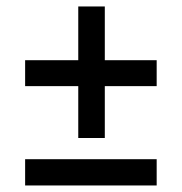

<svg xmlns="http://www.w3.org/2000/svg" viewBox="-20 -604 562 593"><path d="M303.7 -177.7Q303.7 -217.8 303.7 -337.9Q343.8 -337.9 463.9 -337.9Q463.9 -358.4 463.9 -418Q423.8 -418 303.7 -418Q303.7 -460 303.7 -584Q283.2 -584 221.7 -584Q221.7 -543 221.7 -418Q180.7 -418 57.6 -418Q57.6 -398.4 57.6 -337.9Q98.6 -337.9 221.7 -337.9Q221.7 -297.9 221.7 -177.7Q242.2 -177.7 303.7 -177.7ZM463.9 -112.3Q362.3 -112.3 57.6 -112.3Q57.6 -91.8 57.6 -31.2Q159.2 -31.2 463.9 -31.2Q463.9 -50.8 463.9 -112.3Z"/></svg>

Font: TextaAlt
Style: Bold
Weight: 400
Designer: Daniel Hernandez & Miguel Hernandez
Version: Version 1.005;com.myfonts.easy.latinotype.texta.alt-bold.wfk